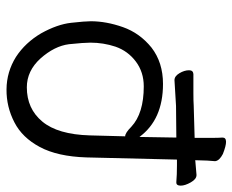

<svg xmlns="http://www.w3.org/2000/svg" viewBox="-86 -442 748 619"><g transform="rotate(-90 288.5 -133.0)"><path d="M161 -218 158 -104Q169 -104 189 -84Q232 -44 319 -44Q365 -44 399 -69.5Q433 -95 447 -135Q460 -174 460 -216Q460 -237 455 -285Q449 -332 409 -377Q369 -421 316 -421Q247 -421 205.5 -371Q164 -321 161 -218ZM327 18Q212 18 156 -58L154 61L256 60L339 55Q352 55 361.5 71Q371 87 371 102Q371 115 359 116H298Q271 116 257 117L153 120V176Q153 197 154 210Q154 232 101 211Q80 200 78 187V184Q80 169 81 122Q54 124 34 126H33Q20 126 9.5 107.5Q-1 89 -1 75Q-1 61 9 61H11Q34 63 65 63H83L90 -229Q93 -322 123.5 -379Q154 -436 203 -461Q253 -487 309.5 -486.5Q366 -486 414 -456Q460 -426 490 -375Q519 -323 524 -278Q529 -233 529 -215Q529 -165 510 -111Q491 -57 444 -19Q396 18 327 18Z"/></g></svg>

Font: Moon Stars Kai T
Style: Regular
Weight: 400
Designer: GuiWonder
Version: Version 1.101